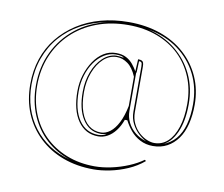

<svg xmlns="http://www.w3.org/2000/svg" viewBox="-78 -701 1050 899"><g transform="rotate(10 447.0 -252.0)"><path d="M465 -606Q548 -606 616 -582Q684 -558 733 -513.5Q782 -469 808.5 -409Q835 -349 835 -278Q835 -228 824.5 -186Q814 -144 793 -115Q772 -86 742.5 -70Q713 -54 675 -54Q641 -54 613.5 -68.5Q586 -83 567.5 -105.5Q549 -128 537 -152H525Q514 -121 497 -99Q480 -77 459 -65.5Q438 -54 415 -54Q354 -54 318.5 -105Q283 -156 283 -246Q283 -287 294.5 -324Q306 -361 326 -390.5Q346 -420 372.5 -436.5Q399 -453 431 -453Q460 -453 479.5 -442.5Q499 -432 512 -416Q525 -400 534 -384L537 -442Q548 -442 554 -439.5Q560 -437 562.5 -430.5Q565 -424 565 -411V-196Q565 -166 576.5 -142Q588 -118 606 -101.5Q624 -85 643.5 -77Q663 -69 679 -69Q716 -69 743 -94Q770 -119 785 -165.5Q800 -212 800 -276Q800 -345 776 -403Q752 -461 708.5 -503Q665 -545 603 -568.5Q541 -592 465 -592Q383 -592 314.5 -566Q246 -540 196.5 -492.5Q147 -445 120 -380.5Q93 -316 93 -240Q93 -168 117 -107.5Q141 -47 185 -4Q229 39 289.5 63Q350 87 423 87Q461 87 502.5 78Q544 69 582.5 53Q621 37 650 16L656 21Q623 49 581.5 67Q540 85 498 93.5Q456 102 421 102Q341 102 275 77.5Q209 53 160.5 7Q112 -39 86 -101.5Q60 -164 60 -240Q60 -305 79 -361.5Q98 -418 134 -462.5Q170 -507 220 -539.5Q270 -572 332 -589Q394 -606 465 -606ZM424 -74Q447 -74 468 -90Q489 -106 505.5 -138Q522 -170 532 -219V-358Q515 -399 490 -417Q465 -435 438 -435Q403 -435 375 -409.5Q347 -384 330.5 -341Q314 -298 314 -247Q314 -191 328 -152Q342 -113 366.5 -93.5Q391 -74 424 -74ZM539 -376V-197Q539 -168 551.5 -142.5Q564 -117 587 -98Q610 -79 641 -70Q624 -78 604.5 -95.5Q585 -113 571.5 -139Q558 -165 558 -196V-411Q558 -420 557 -424.5Q556 -429 553 -431.5Q550 -434 543 -434L541 -382ZM289 -246Q289 -159 322.5 -110Q356 -61 415 -61Q425 -61 435.5 -64Q446 -67 452 -72Q443 -70 435 -68.5Q427 -67 420 -68Q369 -70 338.5 -117.5Q308 -165 308 -247Q308 -298 324.5 -341.5Q341 -385 369.5 -412Q398 -439 433 -441Q441 -441 450 -440Q459 -439 470 -437Q465 -442 455 -444Q445 -446 431 -446Q402 -446 376 -430Q350 -414 330.5 -386Q311 -358 300 -322Q289 -286 289 -246ZM719 -71Q756 -84 780 -112Q804 -140 815.5 -182.5Q827 -225 827 -278Q827 -357 795 -421Q763 -485 704 -528.5Q645 -572 561 -588Q637 -569 692 -524.5Q747 -480 777 -416.5Q807 -353 807 -276Q807 -194 782.5 -140.5Q758 -87 719 -71ZM366 -588Q298 -576 242.5 -545.5Q187 -515 147.5 -469.5Q108 -424 87 -366Q66 -308 66 -240Q66 -180 82.5 -129Q99 -78 130 -37Q161 4 205 33Q249 62 303 76Q239 55 190 10.5Q141 -34 114 -98Q87 -162 87 -240Q87 -326 121 -397.5Q155 -469 217.5 -519Q280 -569 366 -588Z"/></g></svg>

Font: Kalnia Glaze Thin ExtraLight
Style: Regular
Weight: 250
Version: Version 1.110